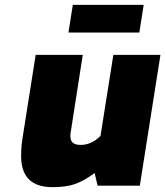

<svg xmlns="http://www.w3.org/2000/svg" viewBox="-20 -765 681 791"><path d="M67 -122Q67 -158 72 -191L127 -539H321L271 -218Q270 -213 270 -203Q270 -168 312 -168Q357 -168 394 -205L447 -539H641L556 0H382L370 -52Q326 -20 289.5 -7Q253 6 196 6Q67 6 67 -122ZM280 -745H572L554 -631H262Z"/></svg>

Font: Exo Black
Style: Italic
Weight: 900
Italic angle: -9°
Designer: Natanael Gama
Foundry: Natanael Gama
Version: Version 1.500; ttfautohint (v1.6)